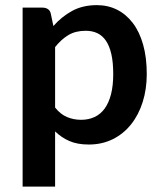

<svg xmlns="http://www.w3.org/2000/svg" viewBox="-20 -542 606 730"><path d="M66 167.5V-513H141.5Q153.5 -513 162 -507.5Q170.5 -502 173 -490.5L183 -443Q214 -478.5 254.2 -500.5Q294.5 -522.5 348.5 -522.5Q390.5 -522.5 425.2 -505Q460 -487.5 485.2 -454.2Q510.5 -421 524.2 -372.2Q538 -323.5 538 -260.5Q538 -203 522.5 -154Q507 -105 478.2 -69Q449.5 -33 408.8 -12.8Q368 7.5 317.5 7.5Q274 7.5 243.8 -5.8Q213.5 -19 189.5 -42.5V167.5ZM306 -425Q267.5 -425 240.2 -408.8Q213 -392.5 189.5 -363V-133Q210.5 -107 235.2 -96.8Q260 -86.5 288.5 -86.5Q316.5 -86.5 339.2 -97Q362 -107.5 377.8 -129Q393.5 -150.5 402 -183.2Q410.5 -216 410.5 -260.5Q410.5 -305.5 403.2 -336.8Q396 -368 382.5 -387.5Q369 -407 349.8 -416Q330.5 -425 306 -425Z"/></svg>

Font: Lato TR
Style: Bold
Weight: 700
Designer: Lukasz Dziedzic
Foundry: tyPoland Lukasz Dziedzic
Version: Version 1.104 2013